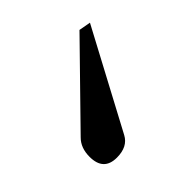

<svg xmlns="http://www.w3.org/2000/svg" viewBox="-73 -51 337 337"><g transform="rotate(-45 95.5 117.5)"><path d="M12 185Q12 163 25 150L157 15L179 19L82 201Q72 220 45 220Q12 220 12 185Z"/></g></svg>

Font: GFS Didot
Style: Regular
Weight: 400
Designer: Takis Katsoulidis and George D. Matthiopoulos
Foundry: Takis Katsoulidis and George D. Matthiopoulos
Version: Version 1.0